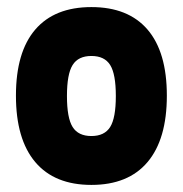

<svg xmlns="http://www.w3.org/2000/svg" viewBox="-20 -918 516 542"><path d="M25 -648Q25 -771 79.5 -834.5Q134 -898 238 -898Q342 -898 396.5 -834.5Q451 -771 451 -648Q451 -525 396.5 -460.5Q342 -396 238 -396Q134 -396 79.5 -460.5Q25 -525 25 -648ZM307 -647Q307 -709 291 -734.5Q275 -760 238 -760Q201 -760 185 -734.5Q169 -709 169 -647Q169 -585 185 -559.5Q201 -534 238 -534Q275 -534 291 -559.5Q307 -585 307 -647Z"/></svg>

Font: Farro
Style: Bold
Weight: 700
Designer: Aceler Chua
Foundry: Grayscale Limited
Version: Version 1.101